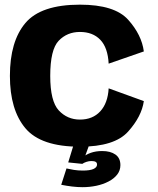

<svg xmlns="http://www.w3.org/2000/svg" viewBox="-20 -618 672 816"><path d="M319.7 5.5Q466.9 5.5 524.5 -58.8Q582.1 -123 591.3 -188.3L441.8 -242.5Q438.2 -179.5 406 -144.7Q373.8 -109.8 319.7 -109.8Q266.1 -109.8 229.8 -148.7Q193.5 -187.7 193.5 -295.4Q193.5 -407.3 229.4 -444.8Q265.3 -482.2 319.7 -482.2Q374.3 -482.2 406.2 -449Q438.2 -415.8 441.8 -347.5L591.3 -399.4Q582.1 -470.2 524.6 -534.2Q467 -598.2 319.7 -598.2Q153.9 -598.2 88 -520.2Q22.1 -442.2 22.1 -295.4Q22.1 -151.3 88 -72.9Q153.9 5.5 319.7 5.5ZM331 177.5Q360.6 177.5 389.5 171.5Q418.3 165.4 441.4 153.3Q464.5 141.3 478.1 123.9Q491.7 106.4 491.7 83.8Q491.7 53.7 470.6 38.8Q449.5 23.9 414.3 23.9Q387.1 23.9 365.5 31.6Q343.9 39.4 332.7 50.6L329.8 78.4Q336.4 73.6 347.1 70Q357.8 66.4 368.1 66.4Q380.3 66.4 386.4 69.8Q392.4 73.2 392.4 81.5Q392.4 93.2 377.4 100.1Q362.4 106.9 331.9 106.9Q311.8 106.9 293.7 104Q275.7 101 262.6 97.9L240.2 167.3Q262.5 171.8 286.2 174.7Q309.8 177.5 331 177.5ZM329.8 78.4 358.3 0H292L269.9 72.3Z"/></svg>

Font: Anybody Thin
Style: Regular
Weight: 100
Designer: Tyler Finck
Foundry: Etcetera Type Company
Version: Version 1.114;gftools[0.9.25]